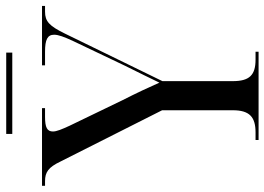

<svg xmlns="http://www.w3.org/2000/svg" viewBox="-144 -732 872 633"><g transform="rotate(-90 292.5 -416.0)"><path d="M167 -812H435V-832H167ZM147 0H438V-10H412C361 -10 341 -30 341 -85V-317L498 -639C523 -690 538 -704 570 -704H589V-714H393V-704H438C478 -704 494 -696 494 -674C494 -660 487 -641 473 -611L392 -441C370 -398 349 -353 336 -327C321 -361 302 -402 278 -449L194 -623C182 -649 175 -666 175 -678C175 -697 188 -704 223 -704H252V-714H-4V-704H11C41 -704 57 -693 76 -653L245 -318V-85C245 -30 223 -10 172 -10H147Z"/></g></svg>

Font: Noto Serif Display SemiCondensed
Style: Regular
Weight: 400
Width: 4
Designer: Monotype Design Team
Foundry: Monotype Imaging Inc.
Version: Version 2.009